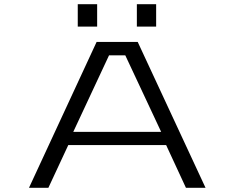

<svg xmlns="http://www.w3.org/2000/svg" viewBox="-20 -901 1126 921"><path d="M966 0H872L777 -205H307.5L212 0H119L443.5 -700H640.5ZM503 -635.5 331.5 -268.5H753L581 -635.5ZM353 -881H446V-773.5H353ZM636.5 -881H729V-773.5H636.5Z"/></svg>

Font: Trispace Expanded Light
Style: Regular
Weight: 300
Width: 7
Designer: Tyler Finck
Foundry: Etcetera Type Company
Version: Version 1.210; ttfautohint (v1.8.3)